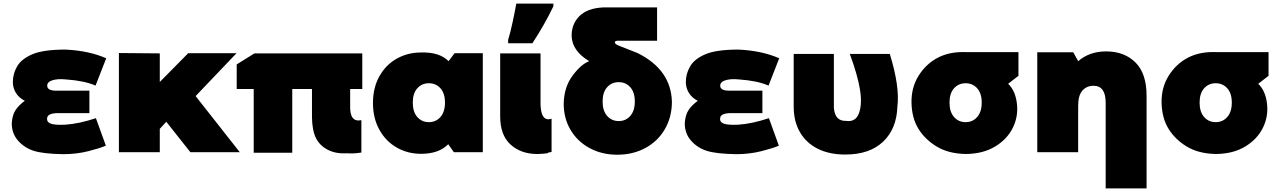

<svg xmlns="http://www.w3.org/2000/svg" viewBox="-20 -841 7084 1061"><path d="M565 -36Q533 -22 468 -5.5Q403 11 328 11Q218 9 166.5 -7.5Q115 -24 80 -63.5Q45 -103 45 -160Q48 -205 65.5 -232Q83 -259 117 -284Q85 -300 68 -327.5Q51 -355 51 -388Q51 -433 74.5 -474Q98 -515 158.5 -541Q219 -567 342 -567Q471 -561 567 -519L508 -368Q446 -395 345 -402Q297 -407 267 -396.5Q237 -386 241.5 -362Q246 -338 300 -340H474V-216H299Q246 -215 241 -191.5Q236 -168 258.5 -158.5Q281 -149 341 -152Q417 -157 510 -188Z M899 -168 863 -129V0H637V-548L863 -546V-388L1020 -547H1287L1061 -310L1305 0H1032Z M1704 -349H1595V3H1382V-349H1288V-485L1386 -546H1982V-349H1915V-260Q1911 -163 1977 -177V2Q1931 9 1898 6Q1837 10 1792 -13Q1747 -36 1726 -78Q1705 -120 1704 -193Z M2648 -547V0H2488L2457 -44Q2405 9 2307 9Q2233 9 2172.5 -25.5Q2112 -60 2076.5 -124Q2041 -188 2041 -272Q2041 -356 2076.5 -419.5Q2112 -483 2172.5 -517Q2233 -551 2307 -551Q2408 -554 2459 -503L2492 -547ZM2439 -274Q2439 -325 2414 -353Q2389 -381 2350 -381Q2311 -381 2286 -353Q2261 -325 2261 -274Q2261 -223 2286 -194.5Q2311 -166 2350 -166Q2389 -166 2414 -194.5Q2439 -223 2439 -274Z M2788 -621Q2800 -659 2813.5 -722Q2827 -785 2833 -821H3038V-806Q2989 -704 2922 -602H2788ZM3009 2V5Q2986 9 2956 10H2945Q2857 9 2800.5 -43Q2744 -95 2744 -198V-546H2967V-263Q2970 -166 3028 -185V-1Q3018 1 3009 2Z M3693 -279Q3693 -195 3654.5 -128Q3616 -61 3547 -23.5Q3478 14 3391 14Q3306 14 3238.5 -22.5Q3171 -59 3133 -123Q3095 -187 3095 -268Q3097 -360 3144 -423Q3191 -486 3236 -503Q3144 -558 3139 -638Q3137 -707 3181.5 -751.5Q3226 -796 3313 -800H3611V-616H3401Q3378 -617 3377.5 -607Q3377 -597 3405 -586.5Q3433 -576 3503 -548Q3688 -456 3693 -279ZM3488 -280Q3488 -331 3463 -359Q3438 -387 3399 -387Q3360 -387 3335 -359Q3310 -331 3310 -280Q3310 -229 3335 -200.5Q3360 -172 3399 -172Q3438 -172 3463 -200.5Q3488 -229 3488 -280Z M4284 -36Q4252 -22 4187 -5.5Q4122 11 4047 11Q3937 9 3885.5 -7.5Q3834 -24 3799 -63.5Q3764 -103 3764 -160Q3767 -205 3784.5 -232Q3802 -259 3836 -284Q3804 -300 3787 -327.5Q3770 -355 3770 -388Q3770 -433 3793.5 -474Q3817 -515 3877.5 -541Q3938 -567 4061 -567Q4190 -561 4286 -519L4227 -368Q4165 -395 4064 -402Q4016 -407 3986 -396.5Q3956 -386 3960.5 -362Q3965 -338 4019 -340H4193V-216H4018Q3965 -215 3960 -191.5Q3955 -168 3977.5 -158.5Q4000 -149 4060 -152Q4136 -157 4229 -188Z M4366 -251V-543H4588V-245Q4594 -171 4655 -173Q4708 -165 4726.5 -215Q4745 -265 4732.5 -344.5Q4720 -424 4676 -543H4897Q4953 -362 4939 -252Q4935 -129 4860 -58Q4785 13 4651 13Q4562 13 4498 -19.5Q4434 -52 4400 -111.5Q4366 -171 4366 -251Z M5017 -272Q5015 -357 5056.5 -423Q5098 -489 5164 -523Q5230 -557 5322 -553H5608V-422L5551 -378Q5591 -340 5599.5 -269Q5608 -198 5577 -135Q5546 -72 5479.5 -31.5Q5413 9 5317 10Q5221 8 5156.5 -31Q5092 -70 5055.5 -129Q5019 -188 5017 -272ZM5405 -274Q5405 -325 5380 -353Q5355 -381 5316 -381Q5277 -381 5252 -353Q5227 -325 5227 -274Q5227 -223 5252 -194.5Q5277 -166 5316 -166Q5355 -166 5380 -194.5Q5405 -223 5405 -274Z M6316 -312V200H6090V-273Q6090 -367 6023 -367Q5985 -367 5961.5 -340.5Q5938 -314 5938 -257V0H5712V-552H5911L5938 -503Q6001 -557 6092 -557Q6193 -557 6254.5 -496Q6316 -435 6316 -312Z M6399 -272Q6397 -357 6438.5 -423Q6480 -489 6546 -523Q6612 -557 6704 -553H6990V-422L6933 -378Q6973 -340 6981.5 -269Q6990 -198 6959 -135Q6928 -72 6861.5 -31.5Q6795 9 6699 10Q6603 8 6538.5 -31Q6474 -70 6437.5 -129Q6401 -188 6399 -272ZM6787 -274Q6787 -325 6762 -353Q6737 -381 6698 -381Q6659 -381 6634 -353Q6609 -325 6609 -274Q6609 -223 6634 -194.5Q6659 -166 6698 -166Q6737 -166 6762 -194.5Q6787 -223 6787 -274Z"/></svg>

Font: AtCorfu Sans
Style: AtCorfu Sans Black
Weight: 900
Designer: Kostas Teopoulos
Foundry: Kostas Teopoulos
Version: Version 1.00 July 8, 2025, initial release